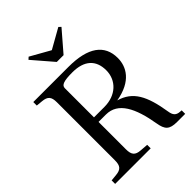

<svg xmlns="http://www.w3.org/2000/svg" viewBox="-257 -1038 1161 1161"><g transform="rotate(-45 324.0 -457.0)"><path d="M302 -771H360L472 -901L458 -914L332 -843H330L204 -914L190 -901ZM30 0H334V-30L283 -34C239 -37 224 -55 224 -102V-336H287C391 -336 440 -235 466 -81C476 -21 495 0 560 0H629V-30L616 -31C584 -33 571 -49 566 -83C541 -239 500 -318 396 -348C537 -372 580 -453 580 -527C580 -640 498 -700 331 -700H30V-670L71 -666C115 -662 130 -645 130 -598V-102C130 -55 115 -38 71 -34L30 -30ZM224 -375V-624C224 -650 250 -660 324 -660C426 -660 478 -611 478 -524C478 -438 412 -375 313 -375Z"/></g></svg>

Font: Hedvig Letters Serif 24pt
Style: Regular
Weight: 400
Designer: Alexander Örn & Tor Weibull
Foundry: Kanon Foundry
Version: Version 1.000